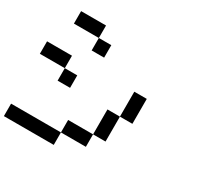

<svg xmlns="http://www.w3.org/2000/svg" viewBox="-185 -1117 1371 1334"><g transform="rotate(30 500.0 -450.0)"><path d="M0 0V-100H400V0ZM0 -500V-600H200V-500ZM200 -500H300V-400H200ZM400 -100V-200H600V-100ZM400 -700H300V-800H400ZM600 -200V-400H700V-200ZM800 -400H700V-600H800ZM100 -800V-900H300V-800Z"/></g></svg>

Font: Galmuri9 Regular
Style: Regular
Weight: 400
Designer: Lee Minseo (quiple)
Version: Version 2.399;hotconv 1.1.1;makeotfexe 2.6.0 DEVELOPMENT